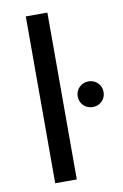

<svg xmlns="http://www.w3.org/2000/svg" viewBox="-85 -792 539 841"><g transform="rotate(-10 184.5 -371.0)"><path d="M91 -742H187V0H91ZM254 -357Q254 -381 270.5 -397.5Q287 -414 312 -414Q336 -414 352.5 -397.5Q369 -381 369 -357Q369 -333 352.5 -316.5Q336 -300 312 -300Q287 -300 270.5 -316.5Q254 -333 254 -357Z"/></g></svg>

Font: APTA Sans Medium
Style: Bold
Weight: 500
Version: Version 7.200